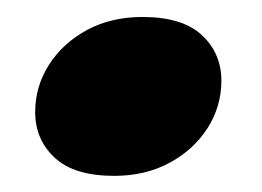

<svg xmlns="http://www.w3.org/2000/svg" viewBox="-20 -338 316 232"><path d="M118 -125.5Q69.5 -125.5 46 -147.5Q22.5 -169.5 22.5 -202.5Q22.5 -233.5 39.2 -259.8Q56 -286 85.2 -301.8Q114.5 -317.5 152 -317.5Q200.5 -317.5 224 -295.5Q247.5 -273.5 247.5 -240.5Q247.5 -209.5 230.8 -183.2Q214 -157 184.8 -141.2Q155.5 -125.5 118 -125.5Z"/></svg>

Font: Fraunces 144pt S100 Black
Style: Italic
Weight: 900
Italic angle: -16°
Version: Version 1.000; ttfautohint (v1.8.3)